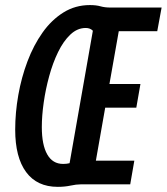

<svg xmlns="http://www.w3.org/2000/svg" viewBox="-20 -723 654 753"><path d="M206.5 9.8Q125 9.8 82.3 -48.3Q39.6 -106.4 39.6 -214.4Q39.6 -281.2 51.8 -350.3Q64 -419.4 87.9 -482.7Q111.8 -545.9 147 -595.5Q182.1 -645 228.8 -674.1Q275.4 -703.1 332.5 -703.1Q357.4 -703.1 374.3 -698.2Q391.1 -693.4 413.6 -693.4H613.8L596.7 -600.6H445.8L409.2 -393.6H530.8L514.6 -300.8H392.6L356 -92.8H506.8L490.7 0H296.4Q279.3 0 256.6 4.9Q233.9 9.8 206.5 9.8ZM227.5 -80.1Q242.2 -80.1 252.9 -83L344.2 -602.5Q333.5 -613.3 316.4 -613.3Q283.2 -613.3 255.9 -587.4Q228.5 -561.5 207.8 -518.8Q187 -476.1 172.9 -424.3Q158.7 -372.6 151.4 -320.6Q144 -268.6 144 -224.6Q144 -154.8 165.3 -117.4Q186.5 -80.1 227.5 -80.1Z"/></svg>

Font: Cascadia Mono PL
Style: Italic
Weight: 400
Italic angle: -10°
Monospace: yes
Designer: Aaron Bell
Foundry: Saja Typeworks
Version: Version 2404.023; ttfautohint (v1.8.4)